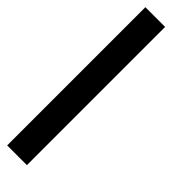

<svg xmlns="http://www.w3.org/2000/svg" viewBox="-271 -771 764 764"><g transform="rotate(45 111.0 -389.0)"><path d="M111.1 0H0V-777.8H111.1Z"/></g></svg>

Font: Pixeloid Sans
Style: Regular
Weight: 400
Designer: GGBotNet
Foundry: GGBotNet
Version: 0.5